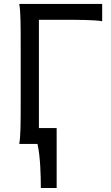

<svg xmlns="http://www.w3.org/2000/svg" viewBox="-20 -733 567 978"><path d="M268.6 -80.6H178.2V-632.3H287.6C383.8 -632.3 461.4 -631.8 500.5 -625V-712.9H78.1C85.4 -673.8 85.4 -596.7 85.4 -500.5V-212.4C85.4 -116.2 85.4 -39.1 78.1 0H170.9C185.5 62 188 163.1 188 224.6H268.6Z"/></svg>

Font: Andika
Style: Regular
Weight: 400
Designer: Victor Gaultney, Annie Olsen, Julie Remington, Don Collingsworth, Eric Hays
Foundry: SIL International
Version: Version 1.000